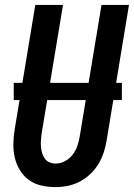

<svg xmlns="http://www.w3.org/2000/svg" viewBox="-20 -755 546 783"><path d="M206 8Q176 8 148 1.5Q120 -5 98 -21Q76 -37 61.5 -60.5Q47 -84 40.5 -111.5Q34 -139 34.5 -168.5Q35 -198 40 -228L124 -735H237L150 -212Q148 -198 147 -184.5Q146 -171 147 -157.5Q148 -144 151.5 -131.5Q155 -119 162.5 -108.5Q170 -98 182 -93Q194 -88 207 -88Q227 -88 245.5 -98Q264 -108 276.5 -124.5Q289 -141 295.5 -160Q302 -179 305 -198L394 -735H506L415 -183Q411 -158 403 -133.5Q395 -109 381.5 -86.5Q368 -64 348 -45Q328 -26 304.5 -14Q281 -2 256 3Q231 8 206 8ZM36 -347V-417H477V-347Z"/></svg>

Font: Iosevka SS04
Style: Bold Italic
Weight: 700
Italic angle: -9°
Monospace: yes
Designer: Belleve Invis
Foundry: Belleve Invis
Version: Version 19.0.0; ttfautohint (v1.8.4)